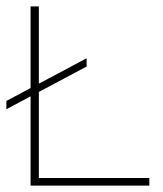

<svg xmlns="http://www.w3.org/2000/svg" viewBox="-26 -583 511 603"><path d="M-6 -240V-266L246 -400V-374ZM70 -15V-563H96V-15ZM70 0V-24H443V0Z"/></svg>

Font: Darker Grotesque Light Light
Style: Regular
Weight: 300
Version: Version 1.000;gftools[0.9.28]